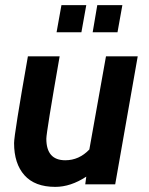

<svg xmlns="http://www.w3.org/2000/svg" viewBox="-20 -720 581 750"><path d="M430 0H313L317 -30Q256 10 196 10Q116 10 75.5 -35.5Q35 -81 35 -161Q35 -194 89 -500H213Q161 -203 161 -178Q161 -94 235 -94Q289 -94 329 -136L394 -500H518ZM439 -594H342L360 -700H458ZM298 -594H201L220 -700H317Z"/></svg>

Font: Cabin
Style: Bold Italic
Weight: 700
Designer: Pablo Impallari
Foundry: Pablo Impallari. www.impallari.com Igino Marini. www.ikern.com
Version: Version 1.005